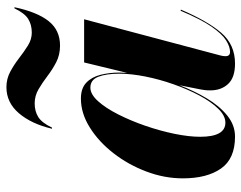

<svg xmlns="http://www.w3.org/2000/svg" viewBox="-97 -645 752 598"><g transform="rotate(-90 279.0 -346.0)"><path d="M256 -614Q231.5 -614 213.5 -602.8Q195.5 -591.5 180.5 -560H177Q192 -624 225.2 -663Q258.5 -702 306.5 -702Q332.5 -702 354.8 -690Q377 -678 397 -662.5Q417 -647 436.2 -635Q455.5 -623 476.5 -623Q501 -623 519 -634.2Q537 -645.5 552 -677H555.5Q540.5 -606 512.2 -570.5Q484 -535 436 -535Q407 -535 384 -547Q361 -559 340.8 -574.5Q320.5 -590 300 -602Q279.5 -614 256 -614ZM352 -349.5Q352 -339 351 -326L383.5 -460H518L405 -34.5Q403 -27 403 -19.5Q403 -5.5 416.5 -5.5Q432.5 -5.5 452.2 -17.8Q472 -30 495 -63.2Q518 -96.5 544.5 -159.5L548 -158.5Q512.5 -75.5 475.8 -32.8Q439 10 380 10Q336.5 10 316.5 -11.5Q296.5 -33 296.5 -67Q296.5 -77.5 297.5 -85Q298.5 -92.5 299.5 -97.5L312.5 -163Q295.5 -118 272 -78.5Q248.5 -39 218.5 -14.5Q188.5 10 152.5 10Q83.5 10 53 -33.8Q22.5 -77.5 22.5 -152.5Q22.5 -210 43.8 -266.2Q65 -322.5 100.8 -368.5Q136.5 -414.5 180.8 -442.2Q225 -470 271 -470Q303 -470 320.5 -453.2Q338 -436.5 345 -409Q352 -381.5 352 -349.5ZM348.5 -351Q348.5 -390.5 339 -415.5Q329.5 -440.5 305 -440.5Q284.5 -440.5 263 -416.8Q241.5 -393 221.8 -354Q202 -315 186.2 -269.2Q170.5 -223.5 161.2 -178.5Q152 -133.5 152 -98.5Q152 -20 196 -20Q217.5 -20 239.2 -42.2Q261 -64.5 280.5 -101Q300 -137.5 315.5 -181.5Q331 -225.5 339.8 -269.8Q348.5 -314 348.5 -351Z"/></g></svg>

Font: Bodoni* 48pt
Style: Bold Italic
Weight: 700
Italic angle: -13°
Version: Version 2.3